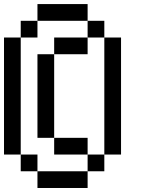

<svg xmlns="http://www.w3.org/2000/svg" viewBox="-20 -937 707 957"><path d="M0 -166.7V-750H83.3V-166.7ZM166.7 -166.7V-83.3H83.3V-166.7ZM166.7 -83.3H416.7V0H166.7ZM166.7 -250V-666.7H250V-250ZM166.7 -833.3V-750H83.3V-833.3ZM166.7 -916.7H416.7V-833.3H166.7ZM500 -166.7V-83.3H416.7V-166.7ZM500 -833.3V-750H416.7V-833.3ZM500 -750H583.3V-166.7H500ZM250 -166.7V-250H416.7V-166.7ZM250 -666.7V-750H416.7V-666.7Z"/></svg>

Font: Galmuri11 Condensed
Style: Regular
Weight: 400
Width: 3
Designer: Lee Minseo (quiple)
Version: Version 2.399;hotconv 1.1.1;makeotfexe 2.6.0 DEVELOPMENT